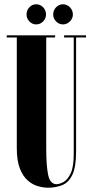

<svg xmlns="http://www.w3.org/2000/svg" viewBox="-20 -865 438 897"><path d="M204 12Q183.5 12 158.5 5.2Q133.5 -1.5 110.8 -20.8Q88 -40 73.2 -76.5Q58.5 -113 58.5 -172.5V-690H11.5V-700H237.5V-690H196V-166.5Q196 -91.5 205 -48Q214 -4.5 244.5 -4.5Q257 -4.5 276 -14.2Q295 -24 309.8 -54.2Q324.5 -84.5 324.5 -146.5V-690H279.5V-700H382V-690H335.5V-157.5Q335.5 -84 317.8 -47.8Q300 -11.5 270 0.2Q240 12 204 12ZM274.5 -751Q255.5 -751 242 -765Q228.5 -779 228.5 -797Q228.5 -817 242 -831Q255.5 -845 274.5 -845Q292.5 -845 306.5 -831Q320.5 -817 320.5 -797Q320.5 -779 306.5 -765Q292.5 -751 274.5 -751ZM149 -751Q130.5 -751 117.2 -765Q104 -779 104 -797Q104 -817 117.2 -831Q130.5 -845 149 -845Q168 -845 181.5 -831Q195 -817 195 -797Q195 -779 181.5 -765Q168 -751 149 -751Z"/></svg>

Font: Imbue 100pt ExtraBold
Style: Regular
Weight: 800
Designer: Tyler Finck
Foundry: Etcetera Type Company
Version: Version 1.102; ttfautohint (v1.8.3)